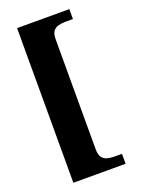

<svg xmlns="http://www.w3.org/2000/svg" viewBox="-164 -834 768 1036"><g transform="rotate(-20 220.0 -316.0)"><path d="M71 128V-760H371V-703H328Q306 -703 287 -698Q268 -693 257 -678Q246 -663 246 -631V-1Q246 30 257 45.5Q268 61 287 66Q306 71 328 71H371V128Z"/></g></svg>

Font: Noto Serif Gujarati ExtraBold
Style: Regular
Weight: 800
Version: Version 2.102